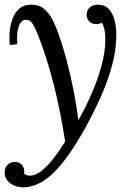

<svg xmlns="http://www.w3.org/2000/svg" viewBox="-32 -531 566 822"><path d="M64 271Q30 269 9 251.5Q-12 234 -12 208Q-12 185 2 173.5Q16 162 29 162Q74 162 72 214Q78 217 83 219Q88 221 94 221Q116 222 139.5 205Q163 188 184.5 162.5Q206 137 222.5 112.5Q239 88 247 75Q238 17 226 -44.5Q214 -106 198.5 -167.5Q183 -229 164.5 -286.5Q146 -344 125 -395Q118 -412 107 -430Q96 -448 76 -446Q57 -444 47.5 -416Q38 -388 42 -342L10 -338Q7 -365 9.5 -395Q12 -425 22 -451.5Q32 -478 51 -494.5Q70 -511 101 -511Q135 -511 156.5 -493Q178 -475 191.5 -449Q205 -423 214 -398Q233 -347 251 -281Q269 -215 282.5 -146.5Q296 -78 303 -19H305Q333 -68 359 -127Q385 -186 402 -247.5Q419 -309 419 -363Q419 -388 414.5 -407Q410 -426 404 -434Q400 -431 393.5 -429.5Q387 -428 379 -428Q361 -428 350 -439.5Q339 -451 339 -467Q339 -489 353.5 -500Q368 -511 386 -511Q417 -511 434 -492Q451 -473 458.5 -444Q466 -415 466 -383Q466 -317 447 -248Q428 -179 397.5 -112Q367 -45 333 17Q283 107 237.5 164Q192 221 149 246.5Q106 272 64 271Z"/></svg>

Font: Lora Italic
Style: Italic
Weight: 400
Italic angle: -3°
Designer: Olga Karpushina, Alexei Vanyashin (Cyrillic)
Foundry: Cyreal
Version: Version 2.210; ttfautohint (v1.8.1.43-b0c9)